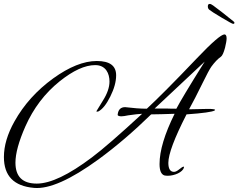

<svg xmlns="http://www.w3.org/2000/svg" viewBox="-21 -845 1219 982"><path d="M1130 -601C1135 -622 1138 -638 1138 -649C1138 -662 1134 -669 1127 -669C1111 -669 1064 -629 987 -548C868 -423 782 -337 730 -289C697 -289 660 -292 619 -297C597 -297 584 -285 581 -260C579 -254 585 -251 598 -250C608 -250 620 -252 634 -255C666 -260 690 -262 706 -263C590 -156 504 -81 449 -40C331 49 237 94 167 94C94 94 58 58 58 -13C58 -60 75 -122 109 -199C150 -291 208 -368 284 -429C353 -484 413 -512 466 -512C521 -512 539 -468 539 -428C539 -399 528 -366 505 -330L472 -276C472 -275 473 -274 475 -274C477 -274 479 -274 482 -275C503 -286 523 -311 543 -351C563 -391 573 -427 573 -460C573 -509 540 -533 474 -533C407 -533 333 -503 251 -444C167 -383 101 -310 53 -224C17 -160 -1 -99 -1 -42C-1 55 50 107 153 116C230 123 340 74 483 -30C573 -96 663 -173 752 -260C757 -260 775 -260 806 -261C837 -262 859 -263 872 -263C821 -160 795 -74 795 -6C795 27 803 46 819 52C824 53 830 54 836 54C872 54 913 36 920 12C920 9 919 7 917 7C915 7 908 11 897 20C886 29 877 34 869 34C850 34 840 19 840 -12C840 -56 871 -139 933 -260C1018 -266 1066 -273 1077 -280C1078 -281 1079 -282 1079 -283C1079 -286 1067 -288 1043 -288C983 -287 951 -286 946 -286C965 -320 988 -365 1016 -422C1036 -463 1051 -491 1060 -504C1077 -527 1093 -544 1109 -555C1116 -560 1123 -575 1130 -601ZM1026 -530C945 -401 897 -320 881 -289C867 -289 850 -289 829 -290H770ZM1178 -728C1178 -731 1177 -733 1174 -735C1130 -771 1095 -798 1069 -817C1062 -822 1056 -825 1052 -825C1045 -825 1042 -821 1042 -812C1042 -804 1045 -798 1051 -794C1058 -788 1079 -775 1114 -754C1149 -733 1168 -723 1171 -723C1176 -723 1178 -725 1178 -728Z"/></svg>

Font: AlexBrush
Style: Regular
Weight: 400
Designer: Robert E. Leuschke
Foundry: Robert E. Leuschke
Version: Version 1.001